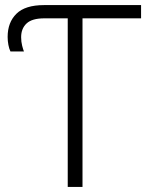

<svg xmlns="http://www.w3.org/2000/svg" viewBox="-20 -734 575 754"><path d="M246 0V-662H154Q106 -662 84.5 -642Q63 -622 63 -588Q63 -570 67 -554.5Q71 -539 74 -532H21Q16 -542 13 -557.5Q10 -573 10 -589Q10 -646 44.5 -680Q79 -714 153 -714H534V-662H304V0Z"/></svg>

Font: Noto Sans Light
Style: Regular
Weight: 300
Designer: Monotype Design Team
Foundry: Monotype Imaging Inc.
Version: Version 2.007